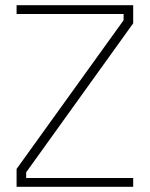

<svg xmlns="http://www.w3.org/2000/svg" viewBox="-20 -720 579 741"><path d="M44 -68 457 -642V-666H44V-700H494V-630L81 -55V-33H494V1H44Z"/></svg>

Font: Cairo ExtraLight
Style: Regular
Weight: 275
Designer: Mohamed Gaber, Accademia di Belle Arti di Urbino and others
Foundry: Kief Type Foundry, Accademia di Belle Arti di Urbino and others
Version: Version 3.011